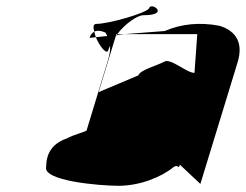

<svg xmlns="http://www.w3.org/2000/svg" viewBox="-20 -781 793 619"><path d="M129 -244C115 -198 300 -182 362 -182C431 -182 500 -210 539 -242C556 -254 554 -232 560 -250L626 -188L746 -580C768 -652 731 -685 687 -698C624 -710 564 -704 511 -681L382 -671H616L607 -546C581 -546 530 -595 509 -582C488 -570 432 -556 426 -538L298 -484L353 -664C354 -665 355 -667 356 -668H354L355 -671H358C382 -703 422 -732 443 -732C530 -732 467 -776 461 -755C456 -740 331 -704 291 -704C280 -704 280 -693 284 -679C292 -683 304 -683 320 -676C322 -673 323 -669 326 -665L289 -661C301 -632 324 -603 329 -619C330 -623 332 -628 335 -633C336 -620 333 -602 326 -580L259 -360C252 -355 218 -347 196 -335C161 -323 129 -298 129 -244ZM269 -659C271 -668 277 -675 284 -679C285 -673 287 -667 289 -661ZM356 -668C356 -669 358 -670 358 -671H382Z"/></svg>

Font: bitstorm
Style: suextobl
Weight: 400
Version: Version 0.2